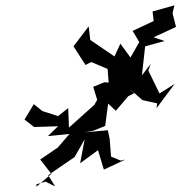

<svg xmlns="http://www.w3.org/2000/svg" viewBox="-20 -710 681 721"><path d="M330 -219 375 -237 386 -321 415 -294 462 -349 484 -360 467 -376 515 -334 570 -322 568 -304 636 -395 579 -359 537 -445 546 -470 513 -427 525 -536 598 -556 557 -570 641 -609 628 -660 635 -690 553 -667 557 -631 478 -594 503 -552 470 -494 432 -546 410 -498 319 -560 313 -611 256 -536 301 -466 323 -477 384 -451 388 -400 372 -401 330 -384 345 -335 334 -316 239 -231 236 -304 198 -274 139 -293 107 -319 72 -261 108 -233 198 -236 160 -199 241 -207 197 -156 131 -111 173 -57 117 -9V-18L151 -28L187 -10L161 -52C193 -75 227 -97 260 -120L298 -187L281 -97L348 -146L370 -73L451 -111L433 -107L397 -122L392 -187L385 -221L296 -213Z"/></svg>

Font: Asimov Aggro
Style: It
Weight: 500
Designer: Google
Version: Version 2.000980; 2014